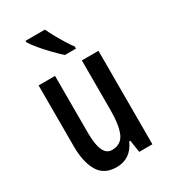

<svg xmlns="http://www.w3.org/2000/svg" viewBox="-190 -859 849 961"><g transform="rotate(-30 234.5 -378.0)"><path d="M407 -540V0H331L320 -71H314Q278 10 196 10Q124 10 92.5 -43.5Q61 -97 61 -188V-540H156V-210Q156 -76 218 -76Q271 -76 291 -121Q311 -166 311 -256V-540ZM228 -766Q238 -744 253.5 -716Q269 -688 285.5 -661.5Q302 -635 315 -618V-606H251Q232 -623 205 -650.5Q178 -678 153.5 -707Q129 -736 116 -757V-766Z"/></g></svg>

Font: Noto Sans Ethiopic ExtraCondensed Medium
Style: Regular
Weight: 500
Width: 2
Designer: Monotype Design Team
Foundry: Monotype Imaging Inc.
Version: Version 2.102; ttfautohint (v1.8.4.7-5d5b)